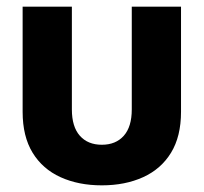

<svg xmlns="http://www.w3.org/2000/svg" viewBox="-20 -545 612 577"><path d="M286 12Q216 12 162 -12.5Q108 -37 78 -86Q48 -135 48 -209V-525H196V-216Q196 -164 220 -137Q244 -110 286 -110Q328 -110 352 -137Q376 -164 376 -216V-525H524V-209Q524 -135 494 -86Q464 -37 410 -12.5Q356 12 286 12Z"/></svg>

Font: TikTok Sans 24pt
Style: Bold
Weight: 700
Version: Version 4.000